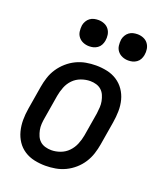

<svg xmlns="http://www.w3.org/2000/svg" viewBox="-138 -826 776 922"><g transform="rotate(20 250.0 -364.5)"><path d="M204 8Q175 8 147 2Q119 -4 96 -19Q73 -34 58 -56.5Q43 -79 36 -106Q29 -133 29 -162Q29 -191 34 -221L54 -341Q58 -365 66 -390Q74 -415 89 -437.5Q104 -460 124.5 -478Q145 -496 169 -507.5Q193 -519 218.5 -523.5Q244 -528 269 -528Q298 -528 326 -522Q354 -516 377 -501Q400 -486 415.5 -463.5Q431 -441 438 -414Q445 -387 444.5 -358Q444 -329 439 -299L419 -179Q415 -155 407 -130Q399 -105 384.5 -82.5Q370 -60 349.5 -42Q329 -24 305 -12.5Q281 -1 255 3.5Q229 8 204 8ZM205 -72Q228 -72 251 -80.5Q274 -89 291 -106.5Q308 -124 317.5 -147Q327 -170 331 -193L351 -313Q353 -329 354 -345Q355 -361 352 -376Q349 -391 343 -405Q337 -419 326 -429Q315 -439 300 -443.5Q285 -448 269 -448Q246 -448 222.5 -439.5Q199 -431 182 -413.5Q165 -396 156 -373Q147 -350 143 -327L123 -207Q120 -191 119 -175Q118 -159 121 -144Q124 -129 130 -115Q136 -101 147 -91Q158 -81 173.5 -76.5Q189 -72 205 -72ZM405 -603Q389 -603 374.5 -609Q360 -615 350.5 -627Q341 -639 339 -654.5Q337 -670 339 -686Q341 -697 347 -707.5Q353 -718 362.5 -725Q372 -732 383 -734.5Q394 -737 405 -737Q421 -737 435.5 -731Q450 -725 459 -713Q468 -701 470.5 -685.5Q473 -670 470 -654Q468 -643 462.5 -632.5Q457 -622 447 -615Q437 -608 426.5 -605.5Q416 -603 405 -603ZM205 -603Q189 -603 174.5 -609Q160 -615 150.5 -627Q141 -639 139 -654.5Q137 -670 139 -686Q141 -697 147 -707.5Q153 -718 162.5 -725Q172 -732 183 -734.5Q194 -737 205 -737Q221 -737 235.5 -731Q250 -725 259 -713Q268 -701 270.5 -685.5Q273 -670 270 -654Q268 -643 262.5 -632.5Q257 -622 247 -615Q237 -608 226.5 -605.5Q216 -603 205 -603Z"/></g></svg>

Font: Iosevka Term Curly Md Obl
Style: Regular
Weight: 500
Italic angle: -9°
Designer: Belleve Invis
Foundry: Belleve Invis
Version: Version 32.3.0